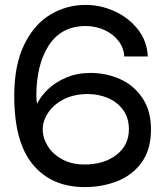

<svg xmlns="http://www.w3.org/2000/svg" viewBox="-20 -746 663 782"><path d="M329 -726Q390 -726 447 -700Q504 -674 541.5 -626.5Q579 -579 582 -516H486Q485 -549 464 -577.5Q443 -606 407 -623Q371 -640 329 -640Q230 -640 179 -561.5Q128 -483 128 -355Q128 -340 131 -323Q145 -353 175 -382Q205 -411 249.5 -430Q294 -449 348 -449Q412 -449 468.5 -424Q525 -399 560 -347Q595 -295 595 -219Q595 -137 557 -84.5Q519 -32 457.5 -8Q396 16 325 16Q191 16 114.5 -75Q38 -166 38 -355Q38 -481 78.5 -564Q119 -647 185 -686.5Q251 -726 329 -726ZM505 -219Q505 -267 480.5 -299.5Q456 -332 418 -347.5Q380 -363 338 -363Q282 -363 240.5 -342Q199 -321 176.5 -287.5Q154 -254 154 -219Q154 -184 174.5 -151Q195 -118 233.5 -97Q272 -76 325 -76Q403 -76 454 -115Q505 -154 505 -219Z"/></svg>

Font: Violet Sans
Style: Regular
Weight: 400
Designer: Calvin Waterman
Foundry: Violet Office
Version: Version 1.013